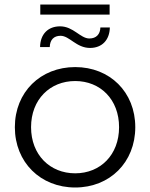

<svg xmlns="http://www.w3.org/2000/svg" viewBox="-20 -828 667 853"><path d="M159 -763H467V-808H159ZM380 -615C433 -615 467 -650 468 -706H426C425 -676 408 -657 377 -657C337 -657 306 -711 247 -711C194 -711 159 -677 158 -619H201C202 -651 219 -669 249 -669C289 -669 319 -615 380 -615ZM314 5C468 5 581 -107 581 -263C581 -419 468 -530 314 -530C160 -530 46 -419 46 -263C46 -107 160 5 314 5ZM314 -58C202 -58 118 -140 118 -263C118 -386 202 -468 314 -468C426 -468 509 -386 509 -263C509 -140 426 -58 314 -58Z"/></svg>

Font: Talent
Style: Regular
Weight: 400
Designer: Mike Powis
Version: Version 1.001;hotconv 1.0.109;makeotfexe 2.5.65596